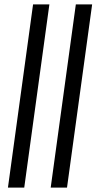

<svg xmlns="http://www.w3.org/2000/svg" viewBox="-20 -851 438 871"><path d="M16 0 130 -831H204L90 0ZM210 0 324 -831H398L284 0Z"/></svg>

Font: Merriweather 72pt Light
Style: Italic
Weight: 300
Italic angle: -7.8°
Version: Version 2.101